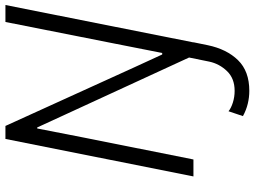

<svg xmlns="http://www.w3.org/2000/svg" viewBox="-140 -620 974 735"><g transform="rotate(-90 347.5 -253.0)"><path d="M366.7 213.9Q341.8 213.9 317.4 208Q293 202.1 270 189.5L288.6 134.3Q300.3 144 321.8 150.9Q343.3 157.7 366.7 157.7Q414.1 157.7 442.1 128.7Q470.2 99.6 478.5 61L494.6 -18.1L552.7 0L541.5 54.7Q526.4 127.4 484.1 170.7Q441.9 213.9 366.7 213.9ZM39.1 0 182.6 -719.7H232.4L455.6 -229L505.9 -119.6H511.7L547.9 -303.2L630.4 -719.7H695.3L552.2 0H502L277.3 -487.8L226.6 -598.1H222.7L188 -420.4L104 0Z"/></g></svg>

Font: Reddit Sans Light
Style: Italic
Weight: 300
Italic angle: -11.25°
Designer: Stephen Hutchings
Version: Version 1.013